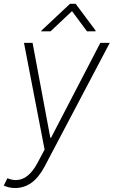

<svg xmlns="http://www.w3.org/2000/svg" viewBox="-33 -767 588 992"><path d="M-13.5 191.8 5.3 153.8Q28.4 163.4 49 163.4Q114 163.4 161.2 73.9L197.4 5.7L90.9 -545.5H135.3L226.9 -55.4H230.8L485.4 -545.5H534.1L197.8 92.7Q167.3 150.6 129.1 177.6Q90.9 204.5 45.1 204.5Q28.8 204.5 13.7 201Q-1.4 197.4 -13.5 191.8ZM179.7 -605.1 180.8 -608.7 328.5 -747.2H358L461.3 -608.7L459.9 -605.1H416.5L339.1 -709.5L228 -605.1Z"/></svg>

Font: Inter P Extra Light
Style: Italic
Weight: 200
Italic angle: 9.39999°
Designer: Rasmus Andersson
Foundry: rsms
Version: Version 3.018;git-588b23468